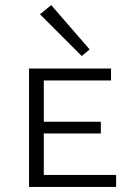

<svg xmlns="http://www.w3.org/2000/svg" viewBox="-20 -734 520 754"><path d="M301 -514 137 -678 181 -714 332 -540ZM436 -47V0H94V-465H416V-418H152V-256H376V-210H152V-47Z"/></svg>

Font: Ysabeau SC Semilight
Style: Regular
Weight: 300
Designer: Christian Thalmann (Catharsis Fonts)
Version: Version 0.003